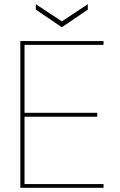

<svg xmlns="http://www.w3.org/2000/svg" viewBox="-20 -896 571 916"><path d="M77 0V-700H474V-682H97V-358H444V-339H97V-18H474V0ZM275 -766 151 -850V-876L275 -794L399 -876V-850Z"/></svg>

Font: DM Sans Thin
Style: Regular
Weight: 100
Designer: Colophon Foundry, Jonny Pinhorn
Foundry: Colophon Foundry
Version: Version 4.004; ttfautohint (v1.8.4.7-5d5b)